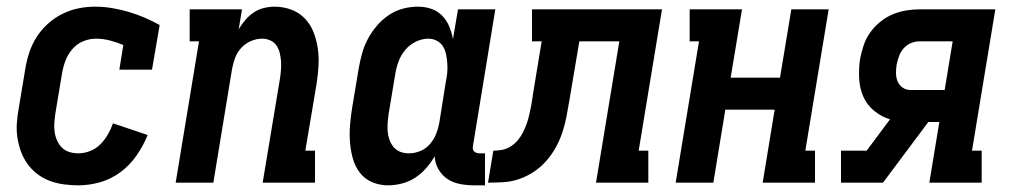

<svg xmlns="http://www.w3.org/2000/svg" viewBox="-20 -548 3040 576"><path d="M215 8Q193 8 171 5Q149 2 129 -5.5Q109 -13 92 -26Q75 -39 63 -55.5Q51 -72 43.5 -92Q36 -112 32.5 -133.5Q29 -155 30.5 -177.5Q32 -200 36 -222L56 -342Q60 -367 68 -391Q76 -415 90 -437Q104 -459 124 -477Q144 -495 167.5 -506.5Q191 -518 215.5 -523Q240 -528 265 -528Q292 -528 317.5 -523.5Q343 -519 367 -512Q391 -505 414 -495Q437 -485 459 -473L436 -339H338L350 -413Q331 -421 310 -426.5Q289 -432 268 -432Q248 -432 229 -424Q210 -416 196.5 -400Q183 -384 176 -365Q169 -346 166 -327L146 -207Q144 -193 143 -179Q142 -165 144 -151.5Q146 -138 151.5 -126Q157 -114 166 -105Q175 -96 188 -92Q201 -88 215 -88Q233 -88 250.5 -95Q268 -102 281 -115Q294 -128 303.5 -144.5Q313 -161 319 -178L423 -143Q410 -111 390 -82Q370 -53 342 -32Q314 -11 281 -1.5Q248 8 215 8Z M507 0 577 -424H549V-520H706L696 -460Q704 -474 715.5 -487.5Q727 -501 741 -510.5Q755 -520 771.5 -524Q788 -528 804 -528Q830 -528 854 -519Q878 -510 895 -492Q912 -474 921 -450.5Q930 -427 933.5 -402Q937 -377 935.5 -350.5Q934 -324 930 -298L896 -96H925V0H768L820 -313Q822 -326 823 -339.5Q824 -353 823 -365.5Q822 -378 819 -390Q816 -402 809 -412Q802 -422 790.5 -427Q779 -432 766 -432Q749 -432 732 -424.5Q715 -417 703 -403.5Q691 -390 685 -373.5Q679 -357 676 -340L620 0Z M1144 8Q1119 8 1096.5 -1.5Q1074 -11 1059.5 -30Q1045 -49 1038.5 -72.5Q1032 -96 1030 -121Q1028 -146 1030 -171.5Q1032 -197 1036 -222L1056 -342Q1060 -365 1066 -387Q1072 -409 1083 -430Q1094 -451 1110 -470Q1126 -489 1146 -502.5Q1166 -516 1188.5 -522Q1211 -528 1234 -528Q1255 -528 1274 -521.5Q1293 -515 1306.5 -501Q1320 -487 1327.5 -469Q1335 -451 1339 -431L1354 -520H1466L1399 -111Q1398 -107 1398.5 -102Q1399 -97 1402 -94Q1405 -91 1409.5 -89.5Q1414 -88 1418 -88H1435V8H1402Q1381 8 1360 4Q1339 0 1322.5 -11Q1306 -22 1295.5 -40Q1285 -58 1284 -79Q1273 -60 1258 -43Q1243 -26 1225 -14.5Q1207 -3 1186 2.5Q1165 8 1144 8ZM1207 -88Q1224 -88 1241 -95Q1258 -102 1270 -116Q1282 -130 1288.5 -146.5Q1295 -163 1298 -180L1317 -300Q1320 -314 1321.5 -328Q1323 -342 1322 -356Q1321 -370 1318.5 -383.5Q1316 -397 1309.5 -408Q1303 -419 1291 -425.5Q1279 -432 1265 -432Q1246 -432 1227.5 -423Q1209 -414 1196 -398.5Q1183 -383 1176 -364.5Q1169 -346 1166 -327L1146 -207Q1144 -193 1143 -179.5Q1142 -166 1143 -153.5Q1144 -141 1148.5 -128.5Q1153 -116 1161 -106.5Q1169 -97 1181 -92.5Q1193 -88 1207 -88Z M1444 0 1460 -96Q1473 -96 1486.5 -98.5Q1500 -101 1512.5 -109Q1525 -117 1534 -128Q1543 -139 1549.5 -152Q1556 -165 1560.5 -178Q1565 -191 1568 -204.5Q1571 -218 1573.5 -231Q1576 -244 1578 -258V-259Q1578 -259 1578 -259.5Q1578 -260 1578 -260L1605 -424H1576V-520H1966L1896 -96H1925V0H1768L1838 -424H1718L1688 -246Q1684 -222 1679.5 -198.5Q1675 -175 1667.5 -152Q1660 -129 1648 -107Q1636 -85 1619.5 -66Q1603 -47 1582 -33Q1561 -19 1538 -11Q1515 -3 1491 -1.5Q1467 0 1444 0Z M2007 0 2077 -424H2049V-520H2206L2172 -315H2320L2354 -520H2466L2396 -96H2425V0H2268L2304 -219H2156L2120 0Z M2503 0V-96H2580L2650 -190Q2624 -198 2602.5 -215.5Q2581 -233 2570 -258Q2559 -283 2557.5 -312Q2556 -341 2560 -370Q2564 -390 2570.5 -410.5Q2577 -431 2589.5 -449Q2602 -467 2619.5 -481.5Q2637 -496 2657 -504.5Q2677 -513 2698 -516.5Q2719 -520 2739 -520H2966L2896 -96H2925V0H2768L2798 -182H2765L2629 0ZM2711 -278H2814L2838 -424H2739Q2726 -424 2713.5 -419Q2701 -414 2691.5 -403.5Q2682 -393 2677.5 -380.5Q2673 -368 2670 -355Q2668 -342 2668 -329Q2668 -316 2672.5 -304.5Q2677 -293 2687.5 -285.5Q2698 -278 2711 -278Z"/></svg>

Font: Iosevka Gothic
Style: Bold Italic
Weight: 700
Italic angle: -9°
Monospace: yes
Designer: Belleve Invis
Foundry: Belleve Invis
Version: Version 15.5.1; ttfautohint (v1.8.4)